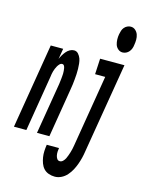

<svg xmlns="http://www.w3.org/2000/svg" viewBox="-186 -831 847 1135"><g transform="rotate(15 237.5 -263.5)"><path d="M-45 0 41 -520H117L106 -455Q111 -467 118 -479Q125 -491 134.5 -502.5Q144 -514 156.5 -521Q169 -528 182 -528Q198 -528 208.5 -516Q219 -504 224 -490Q229 -476 230.5 -460Q232 -444 232.5 -428Q233 -412 232 -395.5Q231 -379 229.5 -363Q228 -347 226 -330.5Q224 -314 221 -298L172 0H96L148 -313Q149 -321 150 -329.5Q151 -338 152 -346Q153 -354 153.5 -362Q154 -370 154.5 -378Q155 -386 154 -394.5Q153 -403 152 -410.5Q151 -418 147 -425Q143 -432 135 -432Q126 -432 119 -424.5Q112 -417 107.5 -409Q103 -401 99.5 -392.5Q96 -384 93.5 -375Q91 -366 89.5 -357.5Q88 -349 87 -340L31 0ZM461 -590Q445 -590 433 -600.5Q421 -611 416.5 -625.5Q412 -640 411.5 -656.5Q411 -673 414 -689Q416 -700 419.5 -711Q423 -722 430.5 -731Q438 -740 448.5 -745Q459 -750 470 -750Q486 -750 498 -739.5Q510 -729 515 -714.5Q520 -700 520 -683.5Q520 -667 517 -651Q516 -640 512 -629Q508 -618 500.5 -609Q493 -600 482.5 -595Q472 -590 461 -590ZM264 223Q244 223 226 216.5Q208 210 196 197Q184 184 177.5 166.5Q171 149 168 130Q165 111 166 92Q167 73 170 53H245Q243 64 242.5 75.5Q242 87 244 98Q246 109 252 118Q258 127 269 127Q280 127 288.5 118.5Q297 110 302 100Q307 90 310.5 79.5Q314 69 317.5 58.5Q321 48 323 37.5Q325 27 327 17L400 -424H338L343 -520H492L400 32Q397 53 392 73Q387 93 380 112.5Q373 132 363 151Q353 170 338 187Q323 204 303.5 213.5Q284 223 264 223Z"/></g></svg>

Font: Iosevka Curly
Style: Bold Italic
Weight: 700
Italic angle: -9°
Monospace: yes
Designer: Belleve Invis
Foundry: Belleve Invis
Version: Version 22.1.2; ttfautohint (v1.8.4)